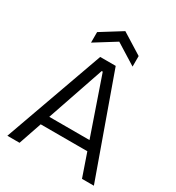

<svg xmlns="http://www.w3.org/2000/svg" viewBox="-202 -983 1013 1105"><g transform="rotate(30 305.0 -430.5)"><path d="M17 0 253 -660H356L592 0H513L308 -594H301L98 0ZM121 -153V-215H497V-153ZM166 -705V-775L304 -861L442 -775V-705L304 -791Z"/></g></svg>

Font: Bricolage Grotesque 72pt Light
Style: Regular
Weight: 300
Designer: Mathieu Triay
Foundry: Atelier Triay
Version: Version 1.001;gftools[0.9.33.dev8+g029e19f]